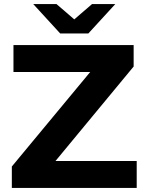

<svg xmlns="http://www.w3.org/2000/svg" viewBox="-20 -921 711 941"><path d="M650 -132V0H38V-105L422 -568H46V-700H635V-595L252 -132ZM545 -901 413 -757H275L143 -901H257L344 -826L431 -901Z"/></svg>

Font: Montserrat-Bold
Style: Bold
Weight: 700
Version: Version 7.200